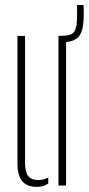

<svg xmlns="http://www.w3.org/2000/svg" viewBox="-20 -744 356 770"><path d="M214.5 0V-600H215.5V-600.5H229Q263 -600.5 275 -613.5Q287 -626.5 288.5 -661Q289 -671 289.2 -681.8Q289.5 -692.5 289.2 -703.2Q289 -714 288.5 -724H315Q315.5 -714 315.8 -703.2Q316 -692.5 315.8 -681.8Q315.5 -671 315 -661Q312.5 -614.5 293.5 -594.5Q277.5 -578.5 245 -575V0ZM50 -92V-600H80.5V-91Q80.5 -54 93.2 -38Q106 -22 134 -22Q155.5 -22 173.5 -32.5V-8Q154.5 5.5 129 5.5Q88.5 5.5 69.2 -17.2Q50 -40 50 -92Z"/></svg>

Font: Big Shoulders Stencil Display Thin ExtraLight
Style: Regular
Weight: 250
Version: Version 2.001